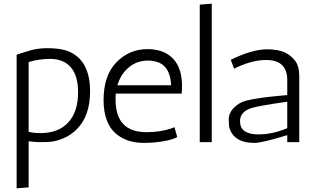

<svg xmlns="http://www.w3.org/2000/svg" viewBox="-20 -770 1681 1040"><path d="M135 -5V245L70 250V-474Q92 -481 137.5 -495Q183 -509 234.5 -509Q286 -509 323.5 -500.5Q361 -492 393 -468Q468 -410 468 -276Q468 -142 396 -70Q363 -37 322.5 -20.5Q282 -4 253 -2Q224 0 196 0Q168 0 135 -5ZM135 -56Q165 -49 199 -49Q297 -49 350 -107Q403 -165 403 -270Q403 -375 349 -420Q311 -451 251.5 -451Q192 -451 135 -434Z M606 -230Q606 -54 774 -54Q845 -54 904 -73Q919 -78 925 -81L940 -28Q905 -7 813 2Q787 4 758 4Q674 4 618 -38Q541 -95 541 -228Q541 -361 610.5 -432.5Q680 -504 779 -504Q878 -504 928 -440Q966 -389 966 -305Q966 -285 964 -263H607Q606 -255 606 -246ZM783 -442Q721 -442 677 -404.5Q633 -367 616 -308H907Q902 -419 821 -437Q803 -442 783 -442Z M1062 0V-745L1127 -750V0Z M1230 -446Q1339 -500 1421 -503Q1486 -503 1521.5 -486.5Q1557 -470 1579 -440.5Q1601 -411 1601 -358V0H1536V-38Q1399 4 1360 4Q1358 4 1357 4Q1267 4 1234 -51Q1222 -71 1220.5 -90Q1219 -109 1219 -122Q1219 -158 1247 -186.5Q1275 -215 1314 -225Q1380 -242 1536 -255V-336Q1536 -445 1422 -445Q1342 -445 1248 -398ZM1280 -114Q1280 -42 1379 -42Q1458 -42 1536 -76V-219Q1380 -197 1343 -185Q1280 -165 1280 -114Z"/></svg>

Font: Antic
Style: Regular
Weight: 400
Designer: Santiago Orozco
Foundry: Typemade
Version: Version 1.0012